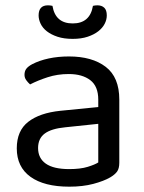

<svg xmlns="http://www.w3.org/2000/svg" viewBox="-20 -687 539 721"><path d="M240 -52Q282 -52 309.5 -60.5Q337 -69 349 -77V-222L225 -209Q173 -204 148 -185.5Q123 -167 123 -131Q123 -93 152 -72.5Q181 -52 240 -52ZM239 -475Q326 -475 377 -436Q428 -397 428 -313V-76Q428 -54 419.5 -42.5Q411 -31 394 -21Q370 -7 330.5 3.5Q291 14 240 14Q146 14 94.5 -23Q43 -60 43 -130Q43 -196 86 -229.5Q129 -263 207 -271L349 -285V-313Q349 -363 319 -386Q289 -409 238 -409Q196 -409 159 -397Q122 -385 93 -370Q85 -377 78.5 -386Q72 -395 72 -406Q72 -420 79 -429Q86 -438 101 -446Q128 -460 163 -467.5Q198 -475 239 -475ZM253 -599Q318 -599 329 -665Q333 -666 337 -666.5Q341 -667 346 -667Q362 -667 371.5 -658Q381 -649 381 -629Q381 -613 373 -597.5Q365 -582 349 -569.5Q333 -557 309 -549Q285 -541 253 -541Q220 -541 196 -549Q172 -557 156 -569.5Q140 -582 132.5 -598Q125 -614 125 -629Q125 -667 160 -667Q169 -667 177 -665Q188 -599 253 -599Z"/></svg>

Font: Baloo Bhai 2
Style: Regular
Weight: 400
Designer: Supriya Tembe, Noopur Datye and Ek Type
Foundry: Ek Type
Version: Version 1.640;PS 1.000;hotconv 16.6.51;makeotf.lib2.5.65220;